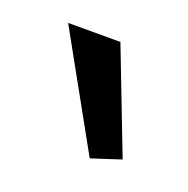

<svg xmlns="http://www.w3.org/2000/svg" viewBox="-47 -788 240 245"><g transform="rotate(20 72.5 -665.5)"><path d="M95 -589 135 -602 81 -742H10Z"/></g></svg>

Font: Catamaran Light
Style: Regular
Weight: 300
Designer: Pria Ravichandran
Version: Version 2.000